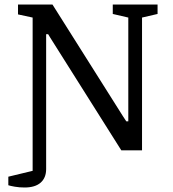

<svg xmlns="http://www.w3.org/2000/svg" viewBox="-20 -668 767 853"><path d="M89 165Q66 165 46 161.5Q26 158 17 155V117L125 91V-590L60 -604V-648H213L526 -152L541 -129H550V-590L481 -606V-648H680V-606L611 -590V0H519L203 -501L194 -516H185V83Q185 122 160.5 143.5Q136 165 89 165Z"/></svg>

Font: Faustina Light
Style: Regular
Weight: 400
Version: Version 1.200